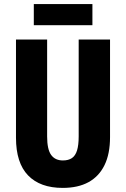

<svg xmlns="http://www.w3.org/2000/svg" viewBox="-20 -907 614 937"><path d="M517 -238Q517 -156 490 -101Q463 -46 412 -18Q361 10 286 10Q176 10 117 -51Q58 -112 58 -235V-714H210V-241Q210 -178 229.5 -151Q249 -124 287 -124Q314 -124 331 -135.5Q348 -147 356 -173Q364 -199 364 -242V-714H517ZM431 -887V-784H145V-887Z"/></svg>

Font: Noto Sans Khmer ExtraCondensed ExtraBold
Style: Regular
Weight: 800
Width: 2
Designer: Danh Hong and the Monotype Design Team
Foundry: Monotype Imaging Inc.
Version: Version 2.004